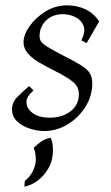

<svg xmlns="http://www.w3.org/2000/svg" viewBox="-20 -475 416 718"><path d="M146 15Q120 15 91.5 6Q63 -3 44 -21Q25 -39 25 -66Q25 -92 44 -111.5Q63 -131 89 -153L105 -137Q90 -123 84.5 -113Q79 -103 79 -93Q79 -69 102.5 -52Q126 -35 166 -35Q213 -35 244 -59Q275 -83 275 -123Q275 -149 255 -167Q235 -185 179 -213Q151 -227 125.5 -242Q100 -257 84 -275.5Q68 -294 68 -317Q68 -345 90.5 -377Q113 -409 150 -432Q187 -455 232 -455Q267 -455 298 -441Q329 -427 351 -395L304 -314L284 -324Q301 -357 292.5 -378.5Q284 -400 262 -411Q240 -422 215 -422Q177 -422 152.5 -398.5Q128 -375 128 -340Q128 -329 133 -320.5Q138 -312 156.5 -300.5Q175 -289 213 -269Q259 -246 283 -231Q307 -216 316 -201Q325 -186 325 -163Q325 -116 299.5 -75.5Q274 -35 233 -10Q192 15 146 15ZM71 223 73 201Q93 186 103.5 163.5Q114 141 114 123Q114 97 106 78Q121 63 135.5 53.5Q150 44 170 40Q175 53 176.5 64.5Q178 76 178 87Q178 124 161.5 153.5Q145 183 120 201Q95 219 71 223Z"/></svg>

Font: Bona Nova SC
Style: Italic
Weight: 400
Italic angle: -4°
Designer: Mateusz Machalski
Foundry: Capitalics
Version: Version 4.001; ttfautohint (v1.8.4.7-5d5b)